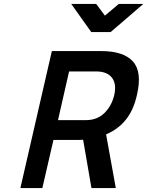

<svg xmlns="http://www.w3.org/2000/svg" viewBox="-20 -950 744 970"><path d="M378 -243H250L194 0H83L242 -692H491Q604 -692 651.5 -639.5Q699 -587 672 -471Q655 -394 616 -345.5Q577 -297 516 -271L565 0H442L400 -244ZM557 -469Q570 -526 545.5 -557.5Q521 -589 467 -589H329L273 -343H413Q471 -343 507.5 -379Q544 -415 557 -469ZM539 -788H441L340 -930H466L510 -871L580 -930H704Z"/></svg>

Font: Panefresco 750wt
Style: Italic
Weight: 750
Foundry: Campivisivi & Chank Co
Version: Version 1.000